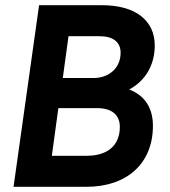

<svg xmlns="http://www.w3.org/2000/svg" viewBox="-20 -717 651 737"><path d="M32 0H312.5C465.5 0 567 -88 567 -234C567 -303.5 535 -351 476 -373.5C540 -408 574 -469.5 574 -542.5C574 -639.5 498.5 -697 372 -697H130ZM179 -119 204 -302H352C410.5 -302 440 -275 440 -230C440 -159.5 394 -119 312.5 -119ZM221 -417.5 243 -578H362C415 -578 443 -555 443 -514.5C443 -456 398.5 -417.5 338.5 -417.5Z"/></svg>

Font: HK Grotesk
Style: Bold Italic
Weight: 700
Italic angle: -16°
Designer: Alfredo Marco Pradil
Foundry: Hanken Design Co.
Version: Version 3.001;FEAKit 1.0